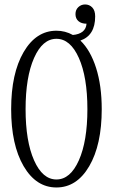

<svg xmlns="http://www.w3.org/2000/svg" viewBox="-20 -827 504 857"><path d="M338.9 -646Q383.8 -602.5 408.9 -523.7Q434.1 -444.8 434.1 -339.8Q434.1 -180.7 378.4 -85.4Q322.8 9.8 231.9 9.8Q141.1 9.8 85.4 -85.4Q29.8 -180.7 29.8 -339.8Q29.8 -499 85.4 -594.5Q141.1 -689.9 231.9 -689.9Q271 -689.9 305.2 -670.9Q333 -673.3 348.9 -686Q364.7 -698.7 366.2 -721.2Q343.3 -721.2 330.1 -732.7Q316.9 -744.1 316.9 -764.2Q316.9 -783.2 329.6 -795.2Q342.3 -807.1 359.9 -807.1Q378.9 -807.1 391.8 -793.7Q404.8 -780.3 404.8 -753.9Q404.8 -668.9 338.9 -646ZM132.1 -111.3Q169.9 -25.9 231.9 -25.9Q293.9 -25.9 332 -111.3Q370.1 -196.8 370.1 -339.8Q370.1 -482.9 332 -568.4Q293.9 -653.8 231.9 -653.8Q169.9 -653.8 132.1 -568.4Q94.2 -482.9 94.2 -339.8Q94.2 -196.8 132.1 -111.3Z"/></svg>

Font: Margherita Light
Style: Regular
Weight: 300
Designer: James Puckett
Foundry: Dunwich Type Founders
Version: Version 1.008;hotconv 1.0.109;makeotfexe 2.5.65596